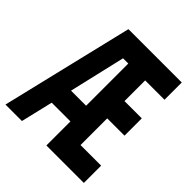

<svg xmlns="http://www.w3.org/2000/svg" viewBox="-198 -863 998 998"><g transform="rotate(45 301.0 -364.5)"><path d="M0 0H121.1L163.1 -176.8H300.8V0H576.2V-127H424.8V-323.2H551.8V-450.2H424.8V-602.1H566.9V-729H174.8ZM189.9 -292 262.2 -602.1H300.8V-292Z"/></g></svg>

Font: Hack
Style: Bold
Weight: 700
Monospace: yes
Designer: Christopher Simpkins
Foundry: Christopher Simpkins
Version: Version 2.010